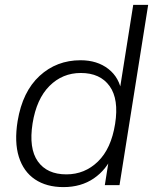

<svg xmlns="http://www.w3.org/2000/svg" viewBox="-20 -756 631 784"><path d="M239 8Q170 8 123 -23.5Q76 -55 57 -115.5Q38 -176 52 -262Q72 -382 141.5 -446Q211 -510 309 -510Q377 -510 422.5 -474.5Q468 -439 477 -377H467L524 -736H585L468 0H408L428 -126H442Q415 -63 363 -27.5Q311 8 239 8ZM251 -44Q326 -44 380 -96.5Q434 -149 450 -250Q466 -351 427.5 -404.5Q389 -458 310 -458Q235 -458 182 -405Q129 -352 113 -252Q97 -150 134.5 -97Q172 -44 251 -44Z"/></svg>

Font: Mulish ExtraLight Light
Style: Italic
Weight: 300
Italic angle: -9°
Version: Version 3.603